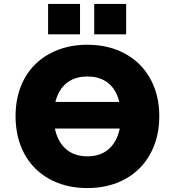

<svg xmlns="http://www.w3.org/2000/svg" viewBox="-20 -943 886 974"><path d="M172 -291V-426H674V-291ZM423 11Q342 11 275 -14.5Q208 -40 159.5 -88Q111 -136 85 -203.5Q59 -271 59 -354Q59 -436 85 -503Q111 -570 159.5 -617.5Q208 -665 275.5 -690.5Q343 -716 423 -716Q504 -716 571 -690.5Q638 -665 686.5 -617.5Q735 -570 761.5 -503Q788 -436 788 -354Q788 -271 761.5 -203.5Q735 -136 686.5 -88Q638 -40 571 -14.5Q504 11 423 11ZM423 -150Q477 -150 514.5 -174Q552 -198 572.5 -243.5Q593 -289 593 -353Q593 -417 573 -462.5Q553 -508 515 -531.5Q477 -555 423 -555Q370 -555 332 -531.5Q294 -508 273.5 -462.5Q253 -417 253 -353Q253 -289 273.5 -243.5Q294 -198 332 -174Q370 -150 423 -150ZM458 -769V-923H620V-769ZM224 -769V-923H386V-769Z"/></svg>

Font: Nunito Sans 8pt Black
Style: Regular
Weight: 900
Version: Version 3.101;gftools[0.9.27]